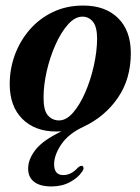

<svg xmlns="http://www.w3.org/2000/svg" viewBox="-20 -464 506 692"><path d="M280 -444Q359.5 -444 405.5 -398.8Q451.5 -353.5 451.5 -272.5Q451.5 -179.5 404.8 -111.5Q358 -43.5 281.5 -7.5Q227.5 17.5 201.5 55.5Q175.5 93.5 175 127.5Q175 167 208 167Q236.5 167 260 141Q269.5 132 276.5 134Q280 135.5 281 140.8Q282 146 276 154.5Q262 176 232.8 192Q203.5 208 165.5 208Q124 208 102.5 191Q81 174 81.5 143Q81.5 109.5 108.5 75.2Q135.5 41 201.5 9.5Q192.5 10 183 10Q106 10 60.5 -35.5Q15 -81 15 -161Q15 -215.5 33.5 -266Q52 -316.5 86.8 -356.8Q121.5 -397 170.5 -420.5Q219.5 -444 280 -444ZM193 -30Q219 -30 243.5 -58.2Q268 -86.5 287.5 -131.5Q307 -176.5 318.2 -227.2Q329.5 -278 330 -323.5Q330 -367.5 314.8 -385.8Q299.5 -404 277 -404Q250 -404 224.8 -375.5Q199.5 -347 179.8 -302.5Q160 -258 148.5 -207.8Q137 -157.5 137 -113.5Q136.5 -66.5 152.5 -48.2Q168.5 -30 193 -30Z"/></svg>

Font: Fraunces 144pt S050 SemiBold
Style: Italic
Weight: 600
Italic angle: -16°
Version: Version 1.000; ttfautohint (v1.8.3)